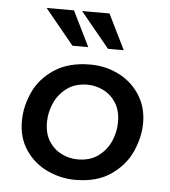

<svg xmlns="http://www.w3.org/2000/svg" viewBox="-48 -673 643 727"><g transform="rotate(5 273.0 -309.5)"><path d="M44 -194Q44 -250 69 -304.5Q94 -359 148 -394.5Q202 -430 284 -430Q341 -430 391 -405.5Q441 -381 471.5 -334.5Q502 -288 502 -227Q502 -175 478.5 -120.5Q455 -66 401.5 -28Q348 10 264 10Q210 10 159 -13.5Q108 -37 76 -83.5Q44 -130 44 -194ZM407 -222Q407 -266 388 -295.5Q369 -325 339.5 -339Q310 -353 280 -353Q233 -353 201.5 -329.5Q170 -306 154.5 -270.5Q139 -235 139 -198Q139 -155 157.5 -126Q176 -97 205.5 -82.5Q235 -68 267 -68Q314 -68 345.5 -91.5Q377 -115 392 -150Q407 -185 407 -222ZM270 -495H210L100 -629H204ZM405 -495H345L235 -629H339Z"/></g></svg>

Font: Josefin Sans
Style: Italic
Weight: 400
Italic angle: -7°
Designer: Santiago Orozco
Foundry: Typemade
Version: Version 2.000